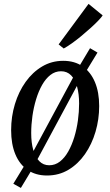

<svg xmlns="http://www.w3.org/2000/svg" viewBox="-20 -872 554 966"><path d="M85 73.5 47 52.5 99.5 -33.5 142 -100 355 -495.5 380.5 -541.5 433 -629.5 470.5 -607.5 417.5 -520.5 376 -456.5 162 -58.5 135 -9.5ZM298 -566Q355.5 -566 395.8 -538Q436 -510 457.5 -459.2Q479 -408.5 479 -338.5Q479 -271.5 460.5 -208.8Q442 -146 407.5 -96.5Q373 -47 324.8 -18Q276.5 11 216.5 11Q159.5 11 119 -16.8Q78.5 -44.5 57.2 -95.8Q36 -147 36 -217Q36 -285.5 55 -348.2Q74 -411 109 -460Q144 -509 192 -537.5Q240 -566 298 -566ZM287 -513.5Q257.5 -513.5 233.8 -495Q210 -476.5 192 -444.8Q174 -413 161.8 -372.8Q149.5 -332.5 143.2 -288.8Q137 -245 137 -202.5Q137 -154 147.2 -117.8Q157.5 -81.5 177.8 -61Q198 -40.5 227.5 -40.5Q257.5 -40.5 281.5 -59.2Q305.5 -78 323.5 -110Q341.5 -142 353.8 -182.2Q366 -222.5 372 -266Q378 -309.5 378 -351.5Q378 -398.5 368 -435.2Q358 -472 337.8 -492.8Q317.5 -513.5 287 -513.5ZM275 -648.5 425.5 -852.5 496.5 -794.5Q490.5 -785 474.2 -768Q458 -751 435.5 -730.8Q413 -710.5 388.5 -690.2Q364 -670 340.8 -653.5Q317.5 -637 300.5 -628Z"/></svg>

Font: Merriweather 24pt SemiCondensed
Style: Italic
Weight: 400
Width: 4
Italic angle: -7.8°
Designer: Eben Sorkin
Foundry: Eben Sorkin
Version: Version 2.101